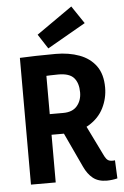

<svg xmlns="http://www.w3.org/2000/svg" viewBox="-67 -1096 750 1159"><g transform="rotate(-5 308.0 -517.0)"><path d="M74 0V-768Q123 -770 171.5 -771.5Q220 -773 291 -773Q371 -773 434.5 -749.5Q498 -726 534.5 -676Q571 -626 571 -545Q571 -480 542 -421.5Q513 -363 452 -326Q391 -289 295 -289H149V-414H306Q362 -414 390 -447Q418 -480 418 -529Q418 -585 391 -616.5Q364 -648 296 -648Q278 -648 248 -647Q218 -646 201 -644L224 -667V0ZM265 -362 410 -377 530 -132Q539 -115 549 -108Q559 -101 576 -101Q579 -101 583.5 -101Q588 -101 592 -102L597 8Q581 12 564 14Q547 16 533 16Q481 16 449 -9.5Q417 -35 396 -81ZM250 -810 193 -898 410 -1050 482 -943Z"/></g></svg>

Font: Yaldevi
Style: Bold
Weight: 700
Designer: Sol Matas, Rajitha Manaperi, Kosala Senevirathne
Foundry: Mooniak
Version: Version 1.100